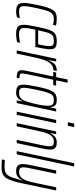

<svg xmlns="http://www.w3.org/2000/svg" viewBox="732 -1516 979 2484"><g transform="rotate(90 1222.0 -273.5)"><path d="M129 8Q88 8 63 -2.5Q38 -13 27.5 -34.5Q17 -56 17 -89Q17 -119 23.5 -159.5Q30 -200 41 -254Q57 -333 72.5 -384Q88 -435 107.5 -465Q127 -495 153.5 -506.5Q180 -518 217 -518Q240 -518 267 -515Q294 -512 309 -507L301 -469Q286 -474 265 -477Q244 -480 226 -480Q196 -480 175 -470.5Q154 -461 139 -437Q124 -413 111.5 -369Q99 -325 84 -256Q72 -200 65.5 -161.5Q59 -123 59 -96Q59 -69 66.5 -55Q74 -41 90.5 -35.5Q107 -30 132 -30Q151 -30 174 -33Q197 -36 213 -42L205 -4Q190 1 169 4.5Q148 8 129 8Z M420 8Q377 8 350.5 -1Q324 -10 312 -32Q300 -54 300 -90Q300 -119 306.5 -159Q313 -199 324 -254Q339 -328 352.5 -378.5Q366 -429 384.5 -460Q403 -491 432.5 -504.5Q462 -518 510 -518Q549 -518 572.5 -510Q596 -502 606.5 -483.5Q617 -465 617 -434Q617 -415 613.5 -387Q610 -359 604 -325.5Q598 -292 590 -256L587 -241H363Q353 -193 347 -158Q341 -123 341 -98Q341 -72 349.5 -57Q358 -42 376.5 -36Q395 -30 424 -30Q440 -30 460 -32Q480 -34 499 -36.5Q518 -39 533 -43L524 -5Q513 -2 495.5 1Q478 4 458.5 6Q439 8 420 8ZM371 -277H553L558 -301Q564 -330 570 -363.5Q576 -397 576 -422Q576 -448 568.5 -460.5Q561 -473 546.5 -476.5Q532 -480 511 -480Q478 -480 457 -473Q436 -466 422 -445Q408 -424 397 -384Q386 -344 371 -277Z M632 0 740 -510H775L758 -415H763Q780 -458 799.5 -480.5Q819 -503 843 -510.5Q867 -518 897 -518L888 -474Q854 -474 828.5 -458.5Q803 -443 784.5 -414Q766 -385 752.5 -344.5Q739 -304 728 -256L673 0Z M985 0Q958 0 939.5 -3.5Q921 -7 909.5 -14.5Q898 -22 893 -34.5Q888 -47 888 -65Q888 -71 889 -82Q890 -93 893 -108.5Q896 -124 900 -144L969 -472H910L918 -510H977L1008 -658H1050L1019 -510H1088L1080 -472H1011L941 -143Q938 -127 935.5 -112.5Q933 -98 931 -86Q929 -74 929 -65Q929 -56 934.5 -49Q940 -42 953.5 -38.5Q967 -35 992 -35Z M1179 8Q1143 8 1119.5 -0.5Q1096 -9 1085.5 -29Q1075 -49 1075 -84Q1075 -113 1081 -156Q1087 -199 1099 -255Q1115 -335 1130 -386Q1145 -437 1163.5 -466Q1182 -495 1207.5 -506.5Q1233 -518 1270 -518Q1294 -518 1315 -512.5Q1336 -507 1349.5 -490Q1363 -473 1363 -438H1368L1387 -510H1422L1313 0H1279L1291 -71H1287Q1272 -36 1254 -19.5Q1236 -3 1216.5 2.5Q1197 8 1179 8ZM1185 -30Q1210 -30 1229 -38.5Q1248 -47 1262 -64Q1276 -81 1286 -108Q1293 -126 1301 -154Q1309 -182 1317.5 -215Q1326 -248 1333 -282.5Q1340 -317 1344 -347.5Q1348 -378 1348 -401Q1348 -444 1332 -462Q1316 -480 1278 -480Q1249 -480 1230 -472.5Q1211 -465 1197 -442Q1183 -419 1170 -374Q1157 -329 1141 -255Q1129 -196 1122 -156.5Q1115 -117 1115 -92Q1115 -66 1122.5 -52.5Q1130 -39 1146 -34.5Q1162 -30 1185 -30Z M1561 -661 1578 -743H1624L1606 -661ZM1424 0 1531 -510H1573L1465 0Z M1573 0 1680 -510H1714L1703 -438H1707Q1716 -458 1730 -476.5Q1744 -495 1766.5 -506.5Q1789 -518 1822 -518Q1855 -518 1875.5 -509.5Q1896 -501 1905.5 -482.5Q1915 -464 1915 -433Q1915 -413 1911 -385Q1907 -357 1899 -322L1831 0H1789L1855 -312Q1863 -352 1867.5 -379.5Q1872 -407 1872 -426Q1872 -449 1866 -460.5Q1860 -472 1846.5 -476Q1833 -480 1810 -480Q1775 -480 1752 -462Q1729 -444 1714 -413Q1699 -382 1689 -343Q1679 -304 1670 -263L1614 0Z M1935 0 2091 -743H2133L1976 0Z M2150 196Q2135 196 2116.5 195.5Q2098 195 2079 194Q2060 193 2042 192L2050 154Q2060 155 2075.5 156Q2091 157 2109 157.5Q2127 158 2144 158Q2181 158 2205 148Q2229 138 2245.5 117Q2262 96 2274 62Q2286 28 2299 -19Q2302 -32 2306.5 -46Q2311 -60 2315 -72H2310Q2301 -52 2287 -33.5Q2273 -15 2251 -3.5Q2229 8 2195 8Q2162 8 2141.5 -0.5Q2121 -9 2111.5 -28Q2102 -47 2102 -77Q2102 -98 2106 -126.5Q2110 -155 2118 -191L2185 -510H2227L2162 -198Q2154 -160 2149 -132Q2144 -104 2144 -85Q2144 -63 2150.5 -51Q2157 -39 2171 -35Q2185 -31 2207 -31Q2242 -31 2265 -48.5Q2288 -66 2303 -96.5Q2318 -127 2328 -165.5Q2338 -204 2347 -245L2403 -510H2444L2353 -77Q2337 -1 2320.5 51.5Q2304 104 2283 135.5Q2262 167 2230 181.5Q2198 196 2150 196Z"/></g></svg>

Font: Saira ExtraCondensed ExtraLight
Style: Italic
Weight: 250
Width: 2
Italic angle: -12°
Designer: Hector Gatti with collaboration of the Omnibus-Type team
Foundry: Omnibus-Type
Version: Version 1.101